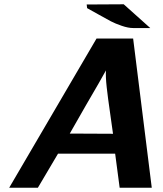

<svg xmlns="http://www.w3.org/2000/svg" viewBox="-20 -877 761 897"><path d="M385 -856Q414 -856 471.5 -856.5Q529 -857 558 -857Q561 -855 682 -746H602Q579 -746 548.5 -756.5Q518 -767 498 -777.5Q478 -788 439 -810Q400 -832 387 -839ZM23 0 431 -697H602L689 0H539L518 -159H251L157 0ZM306 -253 508 -252Q504 -283 494 -351.5Q484 -420 478.5 -469.5Q473 -519 475 -548Q462 -524 441.5 -488.5Q421 -453 382 -386Q343 -319 306 -253Z"/></svg>

Font: Coval
Style: ExtraBold Italic
Weight: 800
Foundry: Context Ltd
Version: Version 001.000